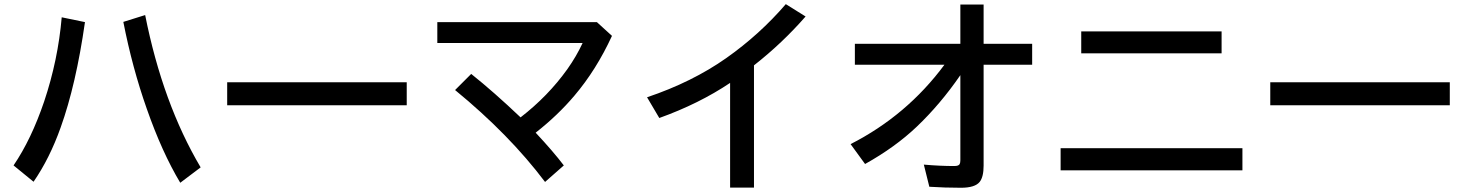

<svg xmlns="http://www.w3.org/2000/svg" viewBox="-20 -846 7030 919"><path d="M44.9 -54.2Q129.9 -179.2 191.4 -360.4Q257.8 -558.6 275.4 -763.2L386.7 -740.2Q343.8 -440.4 270.5 -236.3Q217.8 -87.9 140.6 23.9ZM842.8 28.8Q754.9 -118.2 682.6 -325.2Q613.3 -521.5 570.3 -741.2L674.8 -773.9Q758.8 -351.6 940.4 -44.9Z M1067.4 -452.1H1926.8V-342.3H1067.4Z M2073.2 -740.2H2836.9L2909.2 -674.3Q2834 -511.2 2729.5 -388.2Q2649.4 -293.5 2543.9 -210.9Q2627 -122.1 2678.7 -54.2L2588.9 24.9Q2418 -202.1 2158.2 -415L2235.4 -492.2Q2343.8 -405.8 2471.7 -284.2Q2603.5 -386.2 2695.3 -514.6Q2739.3 -576.7 2768.6 -640.1H2073.2Z M3474.6 51.8V-449.2Q3326.2 -349.6 3135.7 -281.2L3077.1 -380.4Q3293 -453.1 3456.1 -567.9Q3616.2 -680.7 3741.2 -826.2L3835.9 -767.1Q3724.6 -639.6 3588.9 -533.2V51.8Z M4576.7 -824.2H4688V-636.2H4920.4V-536.1H4688V-53.2Q4688 0.5 4669.4 24.4Q4647 52.7 4579.6 52.7Q4502.4 52.7 4428.2 47.9L4401.9 -58.1Q4479 -51.3 4547.4 -51.3Q4569.8 -51.3 4573.7 -61.5Q4576.7 -67.4 4576.7 -79.1V-486.3Q4481 -347.2 4367.7 -239.3Q4265.1 -141.6 4120.6 -61L4051.3 -156.2Q4320.8 -293.5 4500.5 -536.1H4071.8V-636.2H4576.7Z M5155.3 -695.8H5827.1V-590.8H5155.3ZM5056.6 -136.7H5926.8V-30.8H5056.6Z M6060.1 -452.1H6919.4V-342.3H6060.1Z"/></svg>

Font: UDEV Gothic 35
Style: Bold
Weight: 700
Version: v2.1.0; ttfautohint (v1.8.4.7-5d5b-dirty) -l 6 -r 45 -G 200 